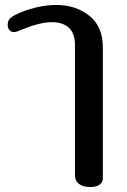

<svg xmlns="http://www.w3.org/2000/svg" viewBox="-20 -581 508 771"><path d="M281 122V-401Q281 -447 256.5 -469.5Q232 -492 189 -492Q142 -492 72 -464Q67 -462 55 -457Q43 -452 36 -452Q26 -452 18.5 -459.5Q11 -467 11 -482Q11 -497 19.5 -506Q28 -515 45 -523Q80 -540 122.5 -550.5Q165 -561 206 -561Q285 -561 339 -517.5Q393 -474 393 -391V135Q393 151 380 160.5Q367 170 343 170Q313 170 297 157.5Q281 145 281 122Z"/></svg>

Font: Maitree Semibold
Style: Regular
Weight: 600
Designer: CadsonDemak Team
Foundry: CadsonDemak
Version: Version 1.000